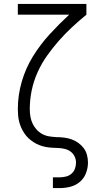

<svg xmlns="http://www.w3.org/2000/svg" viewBox="-20 -755 540 980"><path d="M250 205V150H286Q301 150 317 146Q333 142 345 131.5Q357 121 362.5 106Q368 91 368 75Q368 58 360.5 43Q353 28 340 18.5Q327 9 310.5 5Q294 1 278 0.5Q262 0 245.5 -1Q229 -2 213 -5Q197 -8 181.5 -14Q166 -20 152 -29Q138 -38 126 -49Q114 -60 105 -73.5Q96 -87 89 -102Q82 -117 78 -133Q74 -149 72.5 -165.5Q71 -182 71 -198Q71 -269 91 -338Q111 -407 148 -467Q185 -527 233 -579.5Q281 -632 333 -680H71V-735H421V-680Q383 -649 347.5 -616Q312 -583 280 -546.5Q248 -510 220 -470.5Q192 -431 172 -386.5Q152 -342 142 -294.5Q132 -247 132 -198Q132 -180 135 -161Q138 -142 146 -125Q154 -108 166.5 -94Q179 -80 195.5 -71Q212 -62 231 -59Q250 -56 268 -55H269Q289 -55 308.5 -52.5Q328 -50 346 -43.5Q364 -37 380 -25.5Q396 -14 407.5 1.5Q419 17 424 36Q429 55 429 75Q429 102 419 128.5Q409 155 388 173Q367 191 340 198Q313 205 286 205Z"/></svg>

Font: Iosevka Slab Light
Style: Regular
Weight: 300
Monospace: yes
Designer: Belleve Invis
Foundry: Belleve Invis
Version: Version 11.1.0; ttfautohint (v1.8.3)